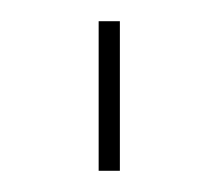

<svg xmlns="http://www.w3.org/2000/svg" viewBox="-20 -730 206 181"><path d="M93 -569H73V-710H93Z"/></svg>

Font: Raleway
Style: Thin
Weight: 100
Designer: Matt McInerney, Pablo Impallari, Rodrigo Fuenzalida
Foundry: Matt McInerney, Pablo Impallari, Rodrigo Fuenzalida
Version: Version 3.000